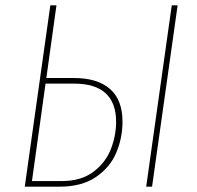

<svg xmlns="http://www.w3.org/2000/svg" viewBox="-20 -701 738 721"><path d="M440 -244Q440 -183 416.5 -127.5Q393 -72 340 -36Q287 0 203 0H73L169 -681H192L154 -408H258Q346 -408 393 -367Q440 -326 440 -244ZM625 -681H647L551 0H529ZM416 -243Q416 -387 258 -387H151L100 -21H211Q285 -21 331 -56Q377 -91 396.5 -141.5Q416 -192 416 -243Z"/></svg>

Font: Fira Sans Condensed Thin
Style: Italic
Weight: 250
Width: 3
Italic angle: -8°
Designer: Carrois Corporate & Edenspiekermann AG
Foundry: Carrois Corporate GbR & Edenspiekermann AG
Version: Version 4.203